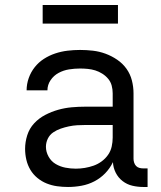

<svg xmlns="http://www.w3.org/2000/svg" viewBox="-20 -737 640 765"><path d="M251 8Q229 8 207.5 5Q186 2 166 -6Q146 -14 129 -28Q112 -42 101 -60.5Q90 -79 85 -100.5Q80 -122 80 -144Q80 -171 88.5 -198Q97 -225 116 -245.5Q135 -266 160 -279Q185 -292 211.5 -299.5Q238 -307 265.5 -309.5Q293 -312 321 -312H429V-365Q429 -381 425 -396Q421 -411 411 -423Q401 -435 387.5 -443.5Q374 -452 359.5 -456.5Q345 -461 329.5 -462.5Q314 -464 299 -464Q277 -464 255 -460.5Q233 -457 213.5 -446.5Q194 -436 181.5 -417.5Q169 -399 169 -377Q169 -377 169 -377Q169 -377 169 -377H86Q86 -377 86 -377Q86 -377 86 -377Q86 -402 94.5 -426Q103 -450 118.5 -469.5Q134 -489 155 -502.5Q176 -516 200 -524Q224 -532 249 -535Q274 -538 299 -538Q325 -538 350.5 -535Q376 -532 400.5 -523Q425 -514 447 -499Q469 -484 484 -463Q499 -442 505.5 -416.5Q512 -391 512 -365V-104Q512 -97 514.5 -89Q517 -81 522.5 -75.5Q528 -70 535.5 -68Q543 -66 551 -66H568V8H551Q529 8 507.5 3Q486 -2 468.5 -15.5Q451 -29 441 -49Q431 -69 430 -91Q418 -66 399 -46.5Q380 -27 356 -14.5Q332 -2 305 3Q278 8 251 8ZM282 -65Q300 -65 318 -68Q336 -71 353 -77Q370 -83 385 -94Q400 -105 410.5 -120Q421 -135 425 -153Q429 -171 429 -189V-239H321Q304 -239 287.5 -238Q271 -237 254.5 -233.5Q238 -230 222 -224.5Q206 -219 192 -209.5Q178 -200 170.5 -184.5Q163 -169 163 -152Q163 -132 173.5 -113Q184 -94 202 -83.5Q220 -73 240.5 -69Q261 -65 282 -65ZM150 -643V-717H450V-643Z"/></svg>

Font: Iosevka Mono
Style: Regular
Weight: 400
Designer: Belleve Invis
Foundry: Belleve Invis
Version: Version 11.1.1